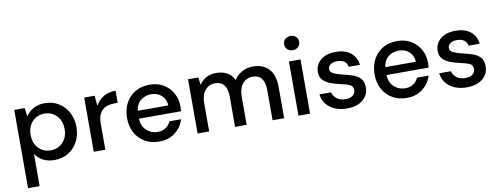

<svg xmlns="http://www.w3.org/2000/svg" viewBox="-72 -1115 4510 1730"><g transform="rotate(-10 2183.5 -250.0)"><path d="M67 220V-496H162L173 -419Q197 -454 239 -481Q281 -508 347 -508Q419 -508 474 -474Q529 -440 560.5 -381Q592 -322 592 -247Q592 -172 560.5 -113.5Q529 -55 474 -21.5Q419 12 346 12Q288 12 243.5 -11Q199 -34 173 -76V220ZM328 -80Q396 -80 440 -126.5Q484 -173 484 -248Q484 -297 464 -335Q444 -373 409 -394.5Q374 -416 328 -416Q260 -416 216.5 -369Q173 -322 173 -248Q173 -173 216.5 -126.5Q260 -80 328 -80Z M707 0V-496H802L811 -402Q837 -451 883.5 -479.5Q930 -508 996 -508V-397H967Q923 -397 888.5 -382.5Q854 -368 833.5 -333.5Q813 -299 813 -238V0Z M1305 12Q1232 12 1175.5 -20.5Q1119 -53 1087 -111Q1055 -169 1055 -246Q1055 -324 1086.5 -383Q1118 -442 1174.5 -475Q1231 -508 1306 -508Q1379 -508 1433 -475.5Q1487 -443 1517 -389Q1547 -335 1547 -270Q1547 -260 1546.5 -248.5Q1546 -237 1545 -223H1159Q1164 -151 1206.5 -113.5Q1249 -76 1305 -76Q1350 -76 1380.5 -96.5Q1411 -117 1426 -152H1532Q1512 -82 1452.5 -35Q1393 12 1305 12ZM1305 -421Q1252 -421 1211 -389.5Q1170 -358 1161 -295H1441Q1438 -353 1400 -387Q1362 -421 1305 -421Z M1657 0V-496H1751L1760 -426Q1784 -464 1823.5 -486Q1863 -508 1915 -508Q2033 -508 2079 -415Q2106 -458 2151.5 -483Q2197 -508 2250 -508Q2343 -508 2396 -452Q2449 -396 2449 -285V0H2343V-274Q2343 -418 2233 -418Q2177 -418 2141.5 -376Q2106 -334 2106 -256V0H2000V-274Q2000 -418 1889 -418Q1834 -418 1798.5 -376Q1763 -334 1763 -256V0Z M2633 -590Q2603 -590 2583.5 -608.5Q2564 -627 2564 -655Q2564 -683 2583.5 -701.5Q2603 -720 2633 -720Q2663 -720 2682.5 -701.5Q2702 -683 2702 -655Q2702 -627 2682.5 -608.5Q2663 -590 2633 -590ZM2580 0V-496H2686V0Z M3024 12Q2930 12 2869 -34Q2808 -80 2799 -156H2906Q2914 -122 2944 -97.5Q2974 -73 3023 -73Q3071 -73 3093 -93Q3115 -113 3115 -139Q3115 -177 3084.5 -190.5Q3054 -204 3000 -215Q2958 -224 2916.5 -239Q2875 -254 2847.5 -281.5Q2820 -309 2820 -356Q2820 -421 2870 -464.5Q2920 -508 3010 -508Q3093 -508 3144.5 -468Q3196 -428 3205 -355H3103Q3098 -387 3073.5 -405Q3049 -423 3008 -423Q2968 -423 2946 -406.5Q2924 -390 2924 -364Q2924 -338 2954.5 -323Q2985 -308 3035 -296Q3085 -285 3127.5 -270.5Q3170 -256 3196 -228Q3222 -200 3222 -146Q3222 -145 3222 -144Q3222 -77 3169 -32.5Q3116 12 3024 12Z M3570 12Q3497 12 3440.5 -20.5Q3384 -53 3352 -111Q3320 -169 3320 -246Q3320 -324 3351.5 -383Q3383 -442 3439.5 -475Q3496 -508 3571 -508Q3644 -508 3698 -475.5Q3752 -443 3782 -389Q3812 -335 3812 -270Q3812 -260 3811.5 -248.5Q3811 -237 3810 -223H3424Q3429 -151 3471.5 -113.5Q3514 -76 3570 -76Q3615 -76 3645.5 -96.5Q3676 -117 3691 -152H3797Q3777 -82 3717.5 -35Q3658 12 3570 12ZM3570 -421Q3517 -421 3476 -389.5Q3435 -358 3426 -295H3706Q3703 -353 3665 -387Q3627 -421 3570 -421Z M4120 12Q4026 12 3965 -34Q3904 -80 3895 -156H4002Q4010 -122 4040 -97.5Q4070 -73 4119 -73Q4167 -73 4189 -93Q4211 -113 4211 -139Q4211 -177 4180.5 -190.5Q4150 -204 4096 -215Q4054 -224 4012.5 -239Q3971 -254 3943.5 -281.5Q3916 -309 3916 -356Q3916 -421 3966 -464.5Q4016 -508 4106 -508Q4189 -508 4240.5 -468Q4292 -428 4301 -355H4199Q4194 -387 4169.5 -405Q4145 -423 4104 -423Q4064 -423 4042 -406.5Q4020 -390 4020 -364Q4020 -338 4050.5 -323Q4081 -308 4131 -296Q4181 -285 4223.5 -270.5Q4266 -256 4292 -228Q4318 -200 4318 -146Q4318 -145 4318 -144Q4318 -77 4265 -32.5Q4212 12 4120 12Z"/></g></svg>

Font: Firefly Display Medium
Style: Regular
Weight: 500
Designer: Colophon Foundry, Jonny Pinhorn
Foundry: Colophon Foundry
Version: Version 1.200; ttfautohint (v1.8.3)